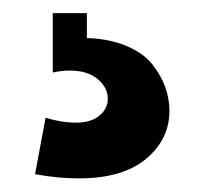

<svg xmlns="http://www.w3.org/2000/svg" viewBox="-20 -25 305 286"><path d="M32.2 234.4 47.9 150.4Q71.8 157.7 92.8 157.7Q115.7 157.7 128.2 147.2Q140.6 136.7 140.6 122.1Q140.6 105.5 125.5 92.8Q110.4 80.1 84 80.1Q72.3 80.1 58.6 83V-5.4H109.4V31.7Q143.1 32.7 168.5 43.5Q193.8 54.2 207 71Q220.2 87.9 226.3 105.2Q232.4 122.6 232.4 140.1Q232.4 182.6 197.5 211.7Q162.6 240.7 97.7 240.7Q65.4 240.7 32.2 234.4Z"/></svg>

Font: Coustard Black
Style: Regular
Weight: 900
Foundry: vernon adams
Version: Version 1.001;